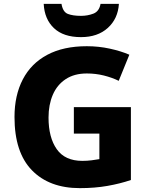

<svg xmlns="http://www.w3.org/2000/svg" viewBox="-20 -963 771 993"><path d="M362 -409H657V-32Q601 -13 535.5 -1.5Q470 10 393 10Q235 10 145 -82.5Q55 -175 55 -358Q55 -470 98 -552.5Q141 -635 224.5 -679.5Q308 -724 429 -724Q490 -724 547.5 -711.5Q605 -699 649 -680L594 -545Q559 -562 517 -572.5Q475 -583 429 -583Q364 -583 319.5 -553.5Q275 -524 253 -472.5Q231 -421 231 -355Q231 -252 273.5 -191.5Q316 -131 406 -131Q431 -131 454 -134Q477 -137 494 -140V-272H362ZM595 -943Q590 -866 537.5 -818.5Q485 -771 399 -771Q308 -771 259 -817.5Q210 -864 206 -943H298Q305 -901 331 -891Q357 -881 399 -881Q433 -881 463 -892.5Q493 -904 500 -943Z"/></svg>

Font: Noto Sans Malayalam ExtraBold
Style: Regular
Weight: 800
Designer: Jelle Bosma - Monotype Design Team
Foundry: Monotype Imaging Inc.
Version: Version 2.104; ttfautohint (v1.8.4.7-5d5b)